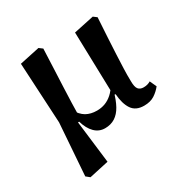

<svg xmlns="http://www.w3.org/2000/svg" viewBox="-160 -645 947 974"><g transform="rotate(-30 313.0 -158.0)"><path d="M74 175 96 -129 77 -483 194 -508 214 -493Q211 -429 209 -374.5Q207 -320 204.5 -272.5Q202 -225 201 -181Q200 -137 199 -93L179 -82L209 167L95 192ZM513 14Q464 14 442 -19Q420 -52 416 -109L404 -111L394 -483L512 -508L532 -493Q528 -430 525 -378.5Q522 -327 520 -283.5Q518 -240 516.5 -202Q515 -164 516 -127Q516 -94 526 -81Q536 -68 557 -68Q570 -68 580 -71Q590 -74 598 -79L616 -40Q599 -18 574.5 -2Q550 14 513 14ZM284 14Q249 14 224 -11Q199 -36 186 -81L168 -80L182 -153Q204 -114 230.5 -99Q257 -84 293 -84Q319 -84 341.5 -92.5Q364 -101 383.5 -118.5Q403 -136 419 -164L429 -127H415Q403 -81 385.5 -49.5Q368 -18 343 -2Q318 14 284 14Z"/></g></svg>

Font: Source Serif 4 SemiBold
Style: Regular
Weight: 600
Designer: Frank Grießhammer
Foundry: Adobe Systems Incorporated
Version: Version 4.004;hotconv 1.0.116;makeotfexe 2.5.65601